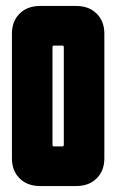

<svg xmlns="http://www.w3.org/2000/svg" viewBox="-20 -624 390 644"><path d="M236 -604Q278 -604 304 -578.5Q330 -553 330 -511V-93Q330 -51 304 -25.5Q278 0 236 0H114Q72 0 46 -25.5Q20 -51 20 -93V-511Q20 -553 46 -578.5Q72 -604 114 -604ZM156 -138Q156 -133 161 -133H189Q194 -133 194 -138V-466Q194 -471 189 -471H161Q156 -471 156 -466Z"/></svg>

Font: Karantina
Style: Bold
Weight: 700
Designer: Rony Koch
Foundry: Rony Koch
Version: Version 1.000; ttfautohint (v1.8.3)